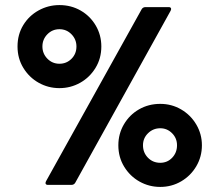

<svg xmlns="http://www.w3.org/2000/svg" viewBox="-20 -728 856 756"><path d="M161 -14 538 -692Q543 -700 553 -700H644Q651 -700 653 -696Q655 -692 652 -686L276 -8Q271 0 261 0H169Q162 0 160 -4Q158 -8 161 -14ZM214 -708Q260 -708 297.5 -686.5Q335 -665 357 -627.5Q379 -590 379 -545Q379 -498 356 -460.5Q333 -423 295.5 -402Q258 -381 214 -381Q170 -381 132.5 -402Q95 -423 72 -460.5Q49 -498 49 -545Q49 -592 71.5 -629Q94 -666 132 -687Q170 -708 214 -708ZM214 -477Q242 -477 261.5 -496.5Q281 -516 281 -545Q281 -573 261.5 -593Q242 -613 214 -613Q186 -613 166.5 -593Q147 -573 147 -545Q147 -517 166.5 -497Q186 -477 214 -477ZM611 -319Q656 -319 693.5 -297Q731 -275 753 -237.5Q775 -200 775 -156Q775 -111 753 -73.5Q731 -36 693.5 -14Q656 8 611 8Q567 8 529.5 -13Q492 -34 469 -71.5Q446 -109 446 -156Q446 -201 468 -238.5Q490 -276 527.5 -297.5Q565 -319 611 -319ZM611 -87Q639 -87 658 -107Q677 -127 677 -156Q677 -184 657.5 -203.5Q638 -223 611 -223Q583 -223 563 -203.5Q543 -184 543 -156Q543 -127 562.5 -107Q582 -87 611 -87Z"/></svg>

Font: Barlow GEO ExtraBold
Style: Regular
Weight: 800
Designer: Jeremy Tribby
Foundry: Tribby Type
Version: Version 1.408